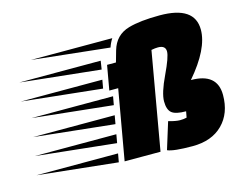

<svg xmlns="http://www.w3.org/2000/svg" viewBox="-346 -821 1221 982"><g transform="rotate(-15 264.0 -330.0)"><path d="M570 -675Q755 -675 755 -550Q755 -449 639 -314Q778 -314 778 -198Q778 -101 720 -43Q662 15 560.5 15Q459 15 428 1L472 -141Q511 -130 532 -130Q553 -130 568 -134L574 -166Q519 -166 498.5 -183Q478 -200 478 -244Q478 -288 518.5 -373Q559 -458 559 -487Q559 -519 519 -519Q504 -519 484 -515L394 0H204L269 -370H222L245 -500H292L309 -560Q331 -636 404 -657Q466 -675 570 -675ZM174 -3 -250 -48H182ZM208 -196 -216 -241H216ZM225 -292 -199 -337H233ZM194 -388 -230 -433H202ZM212 -484 -212 -529H219ZM191 -100 -233 -145H199ZM306 -625Q292 -603 285 -581L-125 -625Z"/></g></svg>

Font: Faster One
Style: Regular
Weight: 400
Designer: Eduardo Rodriguez Tunni
Foundry: Eduardo Rodriguez Tunni
Version: Version 1.002